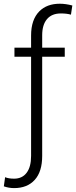

<svg xmlns="http://www.w3.org/2000/svg" viewBox="-49 -780 402 1014"><path d="M293 -480.5H173.8V43.5Q173.8 126.5 134.5 169.9Q95.2 213.4 25.4 213.4Q-2 213.4 -28.8 204.1L-22 155.8Q-3.9 163.6 25.4 163.6Q68.4 163.6 91.8 132.3Q115.2 101.1 115.2 43.5V-480.5H27.3V-528.3H115.2V-592.3Q115.2 -676.3 158.7 -720.2Q198.7 -760.3 266.6 -760.3Q297.9 -760.3 333 -751L325.7 -702.6Q303.7 -709 272.5 -709Q224.6 -709 199.2 -679Q173.8 -648.9 173.8 -593.8V-528.3H293Z"/></svg>

Font: RobotoInd Light
Style: Regular
Weight: 300
Designer: Google
Version: Version 2.001151; 2014